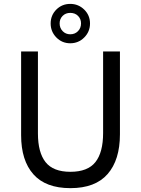

<svg xmlns="http://www.w3.org/2000/svg" viewBox="-20 -953 721 981"><path d="M238.8 -833Q238.8 -875 267.8 -904.1Q296.9 -933.1 338.9 -933.1Q380.4 -933.1 410.2 -904.1Q439.9 -875 439.9 -833Q439.9 -791 410.4 -761.5Q380.9 -731.9 338.9 -731.9Q296.9 -731.9 267.8 -761.7Q238.8 -791.5 238.8 -833ZM338.9 -777.8Q362.8 -777.8 378.4 -793.7Q394 -809.6 394 -833.5Q394 -856.4 378.7 -871.8Q363.3 -887.2 338.9 -887.2Q315.4 -887.2 300 -871.8Q284.7 -856.4 284.7 -833.5Q284.7 -809.6 300.3 -793.7Q315.9 -777.8 338.9 -777.8ZM339.8 8.3Q213.4 8.3 150.6 -62.5Q87.9 -133.3 87.9 -262.2V-689.9H173.8V-271.5Q173.8 -173.8 212.9 -124.5Q252 -75.2 339.8 -75.2Q428.2 -75.2 467.5 -124.8Q506.8 -174.3 506.8 -273.4V-689.9H592.8V-267.1Q592.8 -135.7 529.8 -63.7Q466.8 8.3 339.8 8.3Z"/></svg>

Font: HK Grotesk Medium Legacy
Style: Regular
Weight: 500
Designer: Alfredo Marco Pradil
Foundry: Hanken Design Co.
Version: Version 2.022;PS 002.022;hotconv 1.0.88;makeotf.lib2.5.64775